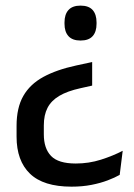

<svg xmlns="http://www.w3.org/2000/svg" viewBox="-20 -520 491 701"><path d="M258.5 -281 316.5 -293.5V-207.5L274 -198Q226 -187.5 196.5 -170Q167 -152.5 153.5 -126.2Q140 -100 140 -62V-29.5Q140 22 166.5 49.5Q193 77 256.5 77Q304.5 77 348.5 63Q392.5 49 428 30.5L417 118.5Q399.5 128.5 373.2 138.5Q347 148.5 313.8 155Q280.5 161.5 241 161.5Q138.5 161.5 89.5 114.2Q40.5 67 40.5 -21V-60.5Q40.5 -126.5 65 -169.5Q89.5 -212.5 138 -239Q186.5 -265.5 258.5 -281ZM274 -499.5Q304 -499.5 318.2 -483.5Q332.5 -467.5 332.5 -438V-433Q332.5 -404 318.2 -388Q304 -372 274 -372Q244.5 -372 230 -388Q215.5 -404 215.5 -433V-438Q215.5 -467.5 230 -483.5Q244.5 -499.5 274 -499.5Z"/></svg>

Font: Anek Kannada Medium
Style: Regular
Weight: 500
Designer: Vaishnavi Murthy, Maithili Shingre (Kannada) & Yesha Goshar (Latin)
Foundry: Ek Type
Version: Version 1.003